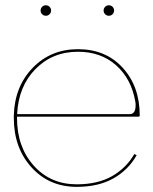

<svg xmlns="http://www.w3.org/2000/svg" viewBox="-20 -710 585 732"><path d="M32.7 -259.8V-270.5Q36.1 -380.9 105 -451.7Q173.8 -522.5 277.3 -522.5Q383.3 -522.5 448 -451.4Q512.7 -380.4 512.7 -270Q512.7 -265.1 507.3 -265.1H44.9V-259.8Q44.9 -149.9 108.6 -78.6Q172.4 -7.3 272.5 -7.3Q353 -7.3 407.5 -38.6Q461.9 -69.8 492.2 -123L501 -118.2Q469.7 -62.5 412.6 -30Q355.5 2.4 272.5 2.4Q167.5 2.4 100.1 -72Q32.7 -146.5 32.7 -259.8ZM45.4 -274.9H474.6Q497.1 -274.9 497.1 -309.1Q497.1 -317.4 495.6 -324.2Q480.5 -409.7 422.6 -461.2Q364.7 -512.7 277.3 -512.7Q179.7 -512.7 115 -446.5Q50.3 -380.4 45.4 -275.4ZM140.6 -655.8Q134.8 -661.6 134.8 -669.9Q134.8 -678.2 140.6 -684.1Q146.5 -689.9 154.8 -689.9Q163.1 -689.9 168.9 -684.1Q174.8 -678.2 174.8 -669.9Q174.8 -661.6 168.9 -655.8Q163.1 -649.9 154.8 -649.9Q146.5 -649.9 140.6 -655.8ZM380.9 -655.8Q375 -661.6 375 -669.9Q375 -678.2 380.9 -684.1Q386.7 -689.9 395 -689.9Q403.3 -689.9 409.2 -684.1Q415 -678.2 415 -669.9Q415 -661.6 409.2 -655.8Q403.3 -649.9 395 -649.9Q386.7 -649.9 380.9 -655.8Z"/></svg>

Font: Znikomit
Style: Regular
Weight: 100
Designer: gluk
Foundry: gluk
Version: Version 0.53